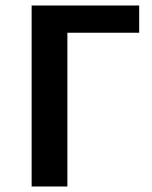

<svg xmlns="http://www.w3.org/2000/svg" viewBox="-20 -678 554 698"><path d="M95 0V-658H225V0ZM155 -559V-658H486V-559Z"/></svg>

Font: Ysabeau
Style: Bold
Weight: 700
Designer: Christian Thalmann (Catharsis Fonts)
Version: Version 2.000;gftools[0.9.27.dev2+g8671c4b]